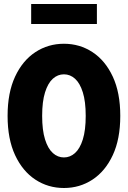

<svg xmlns="http://www.w3.org/2000/svg" viewBox="-20 -930 640 961"><path d="M300 11Q221 11 157 -31Q93 -73 55.5 -153.5Q18 -234 18 -350Q18 -466 55.5 -546.5Q93 -627 157 -669Q221 -711 300 -711Q379 -711 443 -669Q507 -627 544.5 -546.5Q582 -466 582 -350Q582 -234 544.5 -153.5Q507 -73 443 -31Q379 11 300 11ZM300 -142Q331 -142 355.5 -164Q380 -186 394.5 -232Q409 -278 409 -350Q409 -422 394.5 -468Q380 -514 355.5 -536Q331 -558 300 -558Q269 -558 244.5 -536Q220 -514 205.5 -468Q191 -422 191 -350Q191 -278 205.5 -232Q220 -186 244.5 -164Q269 -142 300 -142ZM136 -810V-910H465V-810Z"/></svg>

Font: Red Hat Mono VF Light
Style: Regular
Weight: 300
Monospace: yes
Designer: Pentagram, MCKL
Foundry: Pentagram, MCKL
Version: Version 1.023